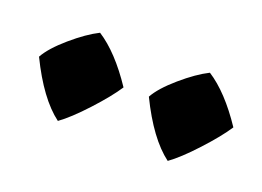

<svg xmlns="http://www.w3.org/2000/svg" viewBox="-45 -823 495 363"><g transform="rotate(20 202.5 -642.0)"><path d="M184 -652Q169 -629 139.5 -597Q110 -565 89 -550Q49 -580 14 -652Q25 -672 54 -697Q83 -722 107 -734Q146 -709 184 -652ZM405 -652Q390 -629 360.5 -597Q331 -565 310 -550Q270 -580 235 -652Q246 -672 275 -697Q304 -722 328 -734Q367 -709 405 -652Z"/></g></svg>

Font: Almendra
Style: Bold Italic
Weight: 700
Italic angle: -12°
Designer: Ana Sanfelippo
Foundry: Ana Sanfelippo
Version: Version 1.004